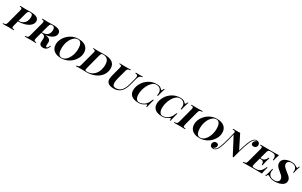

<svg xmlns="http://www.w3.org/2000/svg" viewBox="298 -2683 7522 4786"><g transform="rotate(30 4059.0 -290.0)"><path d="M214.4 -60.5Q214.4 -40 229 -31Q243.7 -22 282.2 -20L278.3 0Q218.3 -2.9 122.1 -2.9Q11.2 -2.9 -41.5 0L-37.6 -20Q-1.5 -21.5 16.4 -27.8Q34.2 -34.2 44.9 -51.3Q55.7 -68.4 65.4 -106L169.9 -502Q177.7 -535.2 177.7 -547.9Q177.7 -567.9 163.3 -576.9Q148.9 -585.9 111.3 -587.9L116.2 -607.9Q167.5 -605 267.6 -605Q303.7 -605 355.5 -606Q399.4 -606.9 416.5 -606.9Q539.1 -606.9 597.7 -572Q656.2 -537.1 656.2 -473.6Q656.2 -409.7 606.2 -357.7Q556.2 -305.7 465.6 -275.1Q375 -244.6 259.3 -244.1L222.2 -106Q214.4 -72.8 214.4 -60.5ZM489.3 -502.4Q489.3 -547.9 470.2 -567.9Q451.2 -587.9 406.7 -587.9Q382.3 -587.9 368.7 -580.1Q355 -572.3 346.4 -554.7Q337.9 -537.1 328.6 -502L264.6 -264.2Q344.2 -264.2 394.5 -297.6Q444.8 -331.1 467 -384.8Q489.3 -438.5 489.3 -502.4Z M1282.2 -121.1 1277.8 -107.9Q1240.2 14.2 1126.5 14.2Q1067.4 14.2 1040.5 -15.1Q1013.7 -44.4 1016.6 -90.8L1021 -161.6Q1022 -178.2 1022 -185.5Q1022 -218.8 1012.7 -239.5Q1003.4 -260.3 981 -271.7Q958.5 -283.2 918 -286.1H907.2L858.9 -106Q851.6 -75.7 851.6 -62Q851.6 -41 866 -31.5Q880.4 -22 918 -20L914.1 0Q854 -2.9 757.8 -2.9Q647 -2.9 594.2 0L598.1 -20Q634.3 -21.5 652.1 -27.6Q669.9 -33.7 680.4 -50.8Q690.9 -67.9 701.2 -106L807.1 -502Q814.9 -534.2 814.9 -546.4Q814.9 -566.9 800.3 -576.4Q785.6 -585.9 748 -587.9L752.9 -607.9Q804.2 -605 905.3 -605Q944.8 -605 1007.3 -606Q1057.1 -606.9 1073.2 -606.9Q1286.6 -606.9 1286.6 -484.9Q1286.6 -434.1 1254.9 -394.3Q1223.1 -354.5 1163.8 -328.4Q1104.5 -302.2 1022.9 -292L1028.3 -291Q1081.1 -283.7 1113.5 -270.3Q1146 -256.8 1162.4 -232.7Q1178.7 -208.5 1178.7 -169.4L1178.2 -158.2L1174.8 -105Q1174.3 -99.6 1174.3 -88.9Q1174.3 -65.4 1179.9 -53.2Q1185.5 -41 1199.2 -41Q1229.5 -41 1253.9 -106.9L1258.8 -121.1ZM964.8 -502 912.6 -306.2H930.2Q1024.9 -306.2 1075.4 -356.2Q1126 -406.2 1126 -498Q1126 -543 1105.7 -565.4Q1085.4 -587.9 1041 -587.9Q1018.6 -587.9 1005.4 -580.3Q992.2 -572.8 983.2 -554.7Q974.1 -536.6 964.8 -502Z M1361.3 -227.1Q1361.3 -317.4 1417 -409.7Q1472.7 -502 1571.8 -562Q1670.9 -622.1 1794.9 -622.1Q1879.4 -622.1 1942.9 -595.5Q2006.3 -568.8 2041.7 -514.9Q2077.1 -460.9 2077.1 -380.9Q2077.1 -290.5 2021.5 -198.2Q1965.8 -106 1866.5 -45.9Q1767.1 14.2 1643.1 14.2Q1558.6 14.2 1495.4 -12.5Q1432.1 -39.1 1396.7 -93Q1361.3 -147 1361.3 -227.1ZM1534.2 -212.9Q1534.2 -104.5 1565.7 -54.2Q1597.2 -3.9 1652.3 -3.9Q1723.1 -3.9 1780.8 -60.8Q1838.4 -117.7 1871.3 -208.3Q1904.3 -298.8 1904.3 -395Q1904.3 -502.9 1872.6 -553.5Q1840.8 -604 1786.1 -604Q1715.3 -604 1657.7 -547.1Q1600.1 -490.2 1567.1 -399.7Q1534.2 -309.1 1534.2 -212.9Z M2365.7 0Q2352.5 0 2310.5 -1Q2254.9 -2.9 2213.9 -2.9Q2118.7 -2.9 2068.8 0L2071.8 -20Q2106 -21.5 2123.3 -27.8Q2140.6 -34.2 2151.4 -51.5Q2162.1 -68.8 2171.9 -106L2277.8 -502Q2286.6 -533.7 2286.6 -549.8Q2286.6 -570.3 2271.7 -578.9Q2256.8 -587.4 2218.8 -587.9L2221.7 -607.9Q2289.1 -604.5 2348.6 -604.5L2379.9 -605Q2486.8 -607.9 2528.8 -607.9Q2691.4 -607.9 2770 -551.3Q2848.6 -494.6 2848.6 -382.3Q2848.6 -275.9 2789.1 -188.7Q2729.5 -101.6 2619.6 -50.8Q2509.8 0 2365.7 0ZM2686.5 -395Q2686.5 -490.7 2642.6 -540.3Q2598.6 -589.8 2512.7 -589.8Q2488.8 -589.8 2475.6 -583.3Q2462.4 -576.7 2453.9 -559.1Q2445.3 -541.5 2435.5 -503.9L2330.6 -104Q2321.3 -67.9 2321.3 -50.8Q2321.3 -32.2 2332.8 -25.1Q2344.2 -18.1 2373 -18.1Q2475.1 -18.1 2545.9 -70.1Q2616.7 -122.1 2651.6 -207.8Q2686.5 -293.5 2686.5 -395Z M3381.8 -79.1Q3344.2 -35.2 3288.8 -10.5Q3233.4 14.2 3162.1 14.2Q3035.2 14.2 2986.8 -40Q2967.8 -61.5 2959.2 -85Q2950.7 -108.4 2950.7 -139.2Q2950.7 -188.5 2977.1 -288.1L3034.2 -502Q3042.5 -533.7 3042.5 -549.8Q3042.5 -564.9 3035.6 -572.8Q3028.8 -580.6 3014.9 -583.7Q3001 -586.9 2975.1 -587.9L2981 -607.9Q3032.2 -605 3146 -605Q3239.7 -605 3301.3 -607.9L3294.9 -587.9Q3258.3 -586.4 3240.5 -580.1Q3222.7 -573.7 3212.2 -556.6Q3201.7 -539.6 3191.9 -502L3129.9 -271Q3105.5 -180.2 3105.5 -124.5Q3105.5 -71.8 3127.4 -46.4Q3149.4 -21 3196.3 -21Q3301.3 -21 3361.6 -89.1Q3421.9 -157.2 3454.1 -279.8L3498 -443.8Q3513.7 -503.4 3513.7 -529.3Q3513.7 -558.1 3496.6 -570.8Q3479.5 -583.5 3438 -587.9L3443.8 -607.9Q3481.4 -605 3550.8 -605Q3610.8 -605 3644.5 -607.9L3639.2 -587.9Q3604.5 -583.5 3584.2 -571Q3564 -558.6 3550.3 -532.5Q3536.6 -506.3 3523.4 -456.1L3480 -291Q3443.8 -151.9 3381.8 -79.1Z M3603 -195.8Q3603 -296.9 3658.7 -396Q3714.4 -495.1 3816.4 -558.6Q3918.5 -622.1 4049.3 -622.1Q4104 -622.1 4137.7 -604.7Q4171.4 -587.4 4197.3 -557.1Q4204.6 -548.3 4211.4 -548.3Q4230.5 -548.3 4252.4 -607.9H4274.4Q4243.2 -518.6 4209.5 -377.9H4187Q4193.4 -427.2 4193.4 -455.1Q4193.4 -477.1 4189.7 -492.9Q4186 -508.8 4177.2 -525.9Q4159.2 -564 4122.8 -584Q4086.4 -604 4040 -604Q3969.2 -604 3906.5 -537.8Q3843.8 -471.7 3806.4 -371.3Q3769 -271 3769 -175.8Q3769 -93.3 3798.6 -48.6Q3828.1 -3.9 3880.4 -3.9Q3926.3 -3.9 3975.1 -24.4Q4023.9 -44.9 4060.1 -82Q4086.4 -109.4 4105.5 -143.6Q4124.5 -177.7 4150.4 -240.2H4172.4Q4125 -66.9 4113.3 0H4091.3Q4094.2 -21.5 4094.2 -34.2Q4094.2 -59.6 4081.5 -59.6Q4074.2 -59.6 4061 -50.8Q4015.6 -19 3971.9 -2.4Q3928.2 14.2 3871.1 14.2Q3787.6 14.2 3727.3 -10.3Q3667 -34.7 3635 -81.8Q3603 -128.9 3603 -195.8Z M4281.7 -195.8Q4281.7 -296.9 4337.4 -396Q4393.1 -495.1 4495.1 -558.6Q4597.2 -622.1 4728 -622.1Q4782.7 -622.1 4816.4 -604.7Q4850.1 -587.4 4876 -557.1Q4883.3 -548.3 4890.1 -548.3Q4909.2 -548.3 4931.2 -607.9H4953.1Q4921.9 -518.6 4888.2 -377.9H4865.7Q4872.1 -427.2 4872.1 -455.1Q4872.1 -477.1 4868.4 -492.9Q4864.7 -508.8 4856 -525.9Q4837.9 -564 4801.5 -584Q4765.1 -604 4718.8 -604Q4647.9 -604 4585.2 -537.8Q4522.5 -471.7 4485.1 -371.3Q4447.8 -271 4447.8 -175.8Q4447.8 -93.3 4477.3 -48.6Q4506.8 -3.9 4559.1 -3.9Q4605 -3.9 4653.8 -24.4Q4702.6 -44.9 4738.8 -82Q4765.1 -109.4 4784.2 -143.6Q4803.2 -177.7 4829.1 -240.2H4851.1Q4803.7 -66.9 4792 0H4770Q4772.9 -21.5 4772.9 -34.2Q4772.9 -59.6 4760.3 -59.6Q4752.9 -59.6 4739.7 -50.8Q4694.3 -19 4650.6 -2.4Q4606.9 14.2 4549.8 14.2Q4466.3 14.2 4406 -10.3Q4345.7 -34.7 4313.7 -81.8Q4281.7 -128.9 4281.7 -195.8Z M5146.5 -57.6Q5146.5 -43 5153.1 -35.2Q5159.7 -27.3 5173.8 -24.2Q5188 -21 5213.9 -20L5210 0Q5152.8 -2.9 5046.9 -2.9Q4942.4 -2.9 4890.1 0L4895 -20Q4929.7 -21.5 4947.3 -27.8Q4964.8 -34.2 4975.6 -51.5Q4986.3 -68.8 4996.1 -106L5101.1 -502Q5109.4 -533.7 5109.4 -549.8Q5109.4 -564.9 5102.5 -572.8Q5095.7 -580.6 5081.8 -583.7Q5067.9 -586.9 5042 -587.9L5046.9 -607.9Q5096.7 -605 5204.1 -605Q5303.7 -605 5368.2 -607.9L5362.8 -587.9Q5326.2 -586.4 5308.3 -580.1Q5290.5 -573.7 5280 -556.6Q5269.5 -539.6 5259.8 -502L5154.8 -106Q5146.5 -73.7 5146.5 -57.6Z M5344.7 -227.1Q5344.7 -317.4 5400.4 -409.7Q5456.1 -502 5555.2 -562Q5654.3 -622.1 5778.3 -622.1Q5862.8 -622.1 5926.3 -595.5Q5989.7 -568.8 6025.1 -514.9Q6060.5 -460.9 6060.5 -380.9Q6060.5 -290.5 6004.9 -198.2Q5949.2 -106 5849.9 -45.9Q5750.5 14.2 5626.5 14.2Q5542 14.2 5478.8 -12.5Q5415.5 -39.1 5380.1 -93Q5344.7 -147 5344.7 -227.1ZM5517.6 -212.9Q5517.6 -104.5 5549.1 -54.2Q5580.6 -3.9 5635.7 -3.9Q5706.5 -3.9 5764.2 -60.8Q5821.8 -117.7 5854.7 -208.3Q5887.7 -298.8 5887.7 -395Q5887.7 -502.9 5856 -553.5Q5824.2 -604 5769.5 -604Q5698.7 -604 5641.1 -547.1Q5583.5 -490.2 5550.5 -399.7Q5517.6 -309.1 5517.6 -212.9Z M6992.7 -569.3Q6992.7 -543.9 6981 -522.9Q6969.2 -502 6948.5 -489.7Q6927.7 -477.5 6901.9 -477.5Q6869.1 -477.5 6851.1 -494.1Q6833 -510.7 6833 -537.6Q6833 -570.8 6854.2 -595.9Q6875.5 -621.1 6908.2 -630.4Q6903.3 -635.3 6892.1 -635.3Q6865.7 -634.8 6846.4 -621.1Q6827.1 -607.4 6808.1 -582Q6763.7 -519.5 6714.6 -376.2Q6665.5 -232.9 6607.4 4.9H6585.4L6326.7 -488.8Q6228 -69.3 6163.1 11.2Q6139.2 41 6115 57.6Q6090.8 74.2 6056.2 74.2Q6026.4 74.2 6005.1 63Q5983.9 51.8 5972.9 32.2Q5961.9 12.7 5961.9 -11.2Q5961.9 -36.6 5973.6 -57.6Q5985.4 -78.6 6006.1 -90.6Q6026.9 -102.5 6052.7 -102.5Q6085.4 -102.5 6103.5 -85.9Q6121.6 -69.3 6121.6 -42.5Q6121.6 -9.3 6100.3 15.9Q6079.1 41 6046.4 50.8Q6050.8 54.7 6062 54.7Q6110.8 54.2 6147.5 1Q6185.1 -54.7 6227.1 -192.6Q6269 -330.6 6317.4 -542Q6318.4 -561 6311.8 -570.1Q6305.2 -579.1 6289.1 -582.8Q6272.9 -586.4 6240.2 -587.9L6245.1 -607.9Q6276.9 -605 6334.5 -605Q6397 -605 6445.3 -607.9L6644 -212.4Q6727.1 -507.8 6790.5 -589.8Q6837.4 -653.8 6898.4 -653.8Q6928.2 -653.8 6949.5 -642.6Q6970.7 -631.3 6981.7 -612.3Q6992.7 -593.3 6992.7 -569.3Z M7563 -607.9Q7538.6 -544.9 7525.9 -494.1Q7515.6 -452.1 7511.2 -428.2H7488.8Q7492.2 -452.1 7492.2 -475.1Q7492.2 -534.2 7463.9 -559.6Q7435.5 -585 7377 -585H7346.2Q7310.5 -585 7293 -579.3Q7275.4 -573.7 7264.9 -556.6Q7254.4 -539.6 7244.6 -502L7194.8 -315.9H7241.2Q7286.6 -315.9 7320.8 -349.6Q7355 -383.3 7372.1 -428.2H7394.5Q7378.4 -378.9 7363.3 -319.3L7359.9 -306.2Q7350.6 -271.5 7345.5 -250Q7340.3 -228.5 7333 -184.1H7311Q7311.5 -188.5 7311.5 -198.2Q7311.5 -295.9 7226.1 -295.9H7189.5L7138.7 -106Q7129.9 -71.8 7129.9 -57.1Q7129.9 -43 7136.5 -35.6Q7143.1 -28.3 7157 -25.6Q7170.9 -22.9 7196.3 -22.9H7233.4Q7284.7 -22.9 7322.8 -39.8Q7360.8 -56.6 7391.1 -95.5Q7421.4 -134.3 7447.8 -200.2H7470.2Q7457 -163.1 7448.2 -124Q7433.6 -74.7 7422.4 0Q7353.5 -2.9 7192.9 -2.9Q6979.5 -2.9 6872.1 0L6876.5 -20Q6912.6 -21.5 6930.4 -27.8Q6948.2 -34.2 6959 -51.3Q6969.7 -68.4 6979.5 -106L7085.9 -502Q7094.2 -534.2 7094.2 -550.3Q7094.2 -564.9 7087.6 -572.8Q7081.1 -580.6 7067.1 -583.7Q7053.2 -586.9 7027.3 -587.9L7032.2 -607.9Q7138.7 -605 7352.1 -605Q7499 -605 7563 -607.9Z M8101.1 -411.1H8081.1Q8086.9 -439.9 8086.9 -466.8Q8086.9 -504.9 8068.6 -535.9Q8050.3 -566.9 8016.1 -584.7Q7981.9 -602.5 7936 -602.5Q7898.4 -602.5 7870.6 -590.8Q7842.8 -579.1 7828.1 -558.1Q7813.5 -537.1 7813.5 -509.8Q7813.5 -481.9 7825.9 -458.5Q7838.4 -435.1 7864 -410.6Q7889.6 -386.2 7938.5 -347.2Q7993.7 -304.2 8020 -280.3Q8046.4 -256.3 8062.7 -227.5Q8079.1 -198.7 8079.1 -162.6Q8079.1 -103.5 8037.6 -63.7Q7996.1 -23.9 7929.9 -4.9Q7863.8 14.2 7788.6 14.2Q7733.9 14.2 7697.5 3.4Q7661.1 -7.3 7622.1 -30.3Q7596.7 -46.9 7582 -46.9Q7570.3 -46.9 7562.3 -35.4Q7554.2 -23.9 7541 6.8H7521Q7554.7 -72.8 7588.9 -232.9H7608.9Q7600.1 -182.1 7600.1 -159.2Q7600.1 -88.4 7643.6 -48.1Q7687 -7.8 7774.4 -7.8Q7829.1 -7.8 7864.3 -31.5Q7899.4 -55.2 7899.4 -104Q7899.4 -132.3 7886.7 -157.2Q7874 -182.1 7850.1 -206.1Q7826.2 -230 7786.1 -261.2Q7742.2 -295.4 7715.3 -322.3Q7688.5 -349.1 7673.3 -379.4Q7658.2 -409.7 7658.2 -445.8Q7658.2 -503.9 7695.1 -543.5Q7731.9 -583 7791.7 -602.5Q7851.6 -622.1 7919.9 -622.1Q7969.2 -622.1 8002.7 -611.6Q8036.1 -601.1 8063 -583.5Q8065.4 -582 8075.4 -575.4Q8085.4 -568.8 8093.3 -565.4Q8101.1 -562 8106.4 -562Q8115.2 -562 8122.3 -574Q8129.4 -585.9 8140.1 -615.2H8160.2Q8123 -522.5 8101.1 -411.1Z"/></g></svg>

Font: TypoPRO Playfair Display SC
Style: Bold Italic
Weight: 700
Italic angle: -14.9847°
Designer: Claus Eggers Sørensen
Foundry: Claus Eggers Sørensen
Version: Version 1.004;PS 001.004;hotconv 1.0.70;makeotf.lib2.5.58329